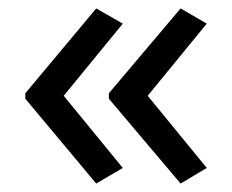

<svg xmlns="http://www.w3.org/2000/svg" viewBox="-20 -491 549 455"><path d="M40 -270 208 -471 271 -435 131 -264 271 -93 208 -56 40 -257ZM238 -270 408 -471 470 -435 330 -264 470 -93 408 -56 238 -257Z"/></svg>

Font: Noto Sans Gothic
Style: Regular
Weight: 400
Designer: Monotype Design Team
Foundry: Monotype Imaging Inc.
Version: Version 2.001; ttfautohint (v1.8.4.7-5d5b)